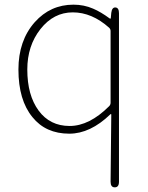

<svg xmlns="http://www.w3.org/2000/svg" viewBox="-20 -560 635 823"><path d="M472 243Q454 243 454 219L457 -68Q457 -73 453 -70Q367 13 277 13Q176 13 119 -58Q59 -131 59 -262Q59 -386 129 -465Q196 -540 295 -540Q340 -540 379 -523Q412 -509 450 -481Q454 -478 455 -483L457 -505Q460 -529 475 -528Q490 -527 490 -503V219Q490 243 472 243ZM448 -105Q454 -111 454 -120V-427Q454 -435 448 -441Q374 -507 292 -507Q210 -507 153.5 -435.5Q97 -364 97 -262Q97 -152 145.5 -86Q194 -20 278.5 -20Q363 -20 448 -105Z"/></svg>

Font: Resource Han Rounded KR ExtraLight
Style: Regular
Weight: 250
Designer: Cyano Hao (round all glyphs); Ryoko NISHIZUKA 西塚涼子 (kana, bopomofo & ideographs); Paul D. Hunt (Latin, Greek & Cyrillic)
Foundry: Cyano Hao
Version: 0.990